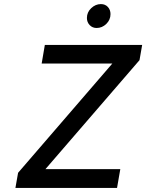

<svg xmlns="http://www.w3.org/2000/svg" viewBox="-20 -920 716 940"><path d="M55.5 0 68.5 -74 530 -609H184L199.5 -700H676L663 -625.5L202.5 -92H569L553 0ZM453 -783Q432.5 -783 419 -797.2Q405.5 -811.5 405.5 -832Q405.5 -860 426.5 -880Q447.5 -900 474 -900Q495 -900 508 -886Q521 -872 521 -851Q521 -823 500.5 -803Q480 -783 453 -783Z"/></svg>

Font: Overpass Medium
Style: Italic
Weight: 500
Italic angle: -10°
Designer: Delve Withrington, Dave Bailey, Thomas Jockin
Foundry: Delve Fonts LLC
Version: Version 4.000